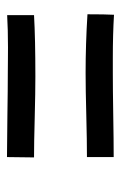

<svg xmlns="http://www.w3.org/2000/svg" viewBox="83 -526 351 558"><g transform="rotate(90 259.0 -247.5)"><path d="M24.4 -170.4Q92.8 -174.3 203.1 -174.3Q247.6 -174.3 322.5 -172.4Q397.5 -170.4 438 -170.4L437 -91.8Q395 -91.8 316.4 -93Q237.8 -94.2 192.4 -94.2Q180.2 -94.2 155.5 -94.5Q130.9 -94.7 118.2 -94.7Q66.4 -94.7 24.4 -92.3ZM23.4 -402.8Q79.6 -399.4 148.4 -399.4H193.4Q239.7 -399.4 314 -400.6Q388.2 -401.9 437 -401.9V-324.2Q390.1 -324.2 315.4 -322.3Q240.7 -320.3 192.4 -320.3Q108.4 -320.3 22 -325.7Q22 -377.9 23.4 -402.8Z"/></g></svg>

Font: Fantasque Sans Mono
Style: Regular
Weight: 400
Monospace: yes
Designer: Jany Belluz
Version: Version 1.8.0 ; ttfautohint (v1.8.2)